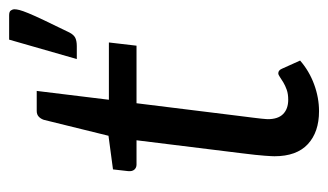

<svg xmlns="http://www.w3.org/2000/svg" viewBox="-174 -562 742 435"><g transform="rotate(-90 197.5 -344.0)"><path d="M26.9 0ZM61.5 -93.8Q61.5 -96.7 61.8 -101.8Q62 -106.9 62.7 -115.7Q63.5 -124.5 64.7 -137.5Q65.9 -150.4 68.4 -168.9L97.7 -406.2H42.5Q35.6 -406.2 31.2 -411.1Q26.9 -416 27.8 -425.3L31.7 -459.5L107.9 -469.7L144 -616.2Q146.5 -623.5 151.4 -627.9Q156.2 -632.3 164.1 -632.3H209.5L189.5 -468.8H319.3L312 -406.2H181.6L152.8 -173.3Q150.4 -154.3 148.9 -142.3Q147.5 -130.4 146.7 -123.5Q146 -116.7 145.8 -113.5Q145.5 -110.4 145.5 -108.9Q145.5 -85.4 157.2 -74Q168.9 -62.5 189.5 -62.5Q202.6 -62.5 212.2 -65.9Q221.7 -69.3 229 -73.7Q236.3 -78.1 241.2 -81.5Q246.1 -85 249.5 -85Q256.3 -85 259.8 -76.7L278.3 -35.6Q254.9 -15.1 224.6 -3.9Q194.3 7.3 163.6 7.3Q116.2 7.3 88.9 -18.1Q61.5 -43.5 61.5 -93.8ZM380.9 -694.8Q389.2 -694.8 391.8 -690.9Q394.5 -687 394.5 -682.6Q394.5 -678.2 392.8 -671.4Q391.1 -664.6 385.5 -650.9Q379.9 -637.2 369.4 -615.2Q358.9 -593.3 341.8 -558.1Q336.4 -547.9 329.3 -544.7Q322.3 -541.5 311 -541.5H281.7L325.7 -694.8Z"/></g></svg>

Font: Carlito
Style: Italic
Weight: 400
Italic angle: -7°
Designer: Lukasz Dziedzic
Foundry: tyPoland Lukasz Dziedzic
Version: Version 1.104